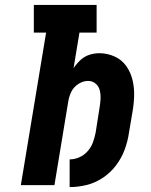

<svg xmlns="http://www.w3.org/2000/svg" viewBox="-20 -755 616 783"><path d="M264 8Q298 8 333 -0.5Q368 -9 399.5 -30Q431 -51 453.5 -81Q476 -111 488.5 -145Q501 -179 506 -214L520 -297Q526 -330 527 -363.5Q528 -397 520.5 -428.5Q513 -460 495 -485.5Q477 -511 447.5 -524.5Q418 -538 385 -538Q365 -538 344.5 -531.5Q324 -525 308 -510Q292 -495 280 -477L304 -622H374V-735H118V-622H168L65 0H202L258 -339Q261 -360 270.5 -380Q280 -400 299.5 -412.5Q319 -425 339 -425Q357 -425 370 -414Q383 -403 387 -386Q391 -369 390 -351Q389 -333 386 -316L370 -214Q366 -194 359 -174.5Q352 -155 337.5 -138.5Q323 -122 303.5 -113.5Q284 -105 264 -105Z"/></svg>

Font: Iosevka Sparkle XBdObl
Style: Regular
Weight: 800
Italic angle: -9°
Designer: Belleve Invis
Foundry: Belleve Invis
Version: Version 4.5.0; ttfautohint (v1.8.3)